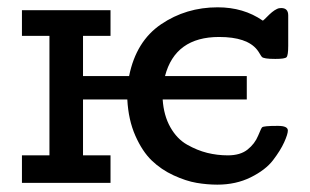

<svg xmlns="http://www.w3.org/2000/svg" viewBox="-20 -500 848 525"><path d="M40 0V-75.2H115.2V-401.9H40V-472.2H282.2V-401.9H207V-292H333Q352.1 -387.2 420.4 -433.6Q488.8 -480 575.2 -480Q646 -480 698.2 -443.8H699.2Q703.1 -446.8 708.5 -452.4Q713.9 -458 716.6 -460.4Q719.2 -462.9 723.6 -466.6Q728 -470.2 730.5 -471.7Q732.9 -473.1 736.6 -475.1Q740.2 -477.1 743.2 -477.5Q746.1 -478 749 -478Q768.1 -478 768.1 -458V-375Q768.1 -348.1 763.4 -343.5Q758.8 -338.9 732.9 -338.9Q715.8 -338.9 707.5 -340.3Q699.2 -341.8 697 -343.5Q694.8 -345.2 690.9 -352.1Q687 -358.9 683.1 -363.8Q655.3 -398.9 579.1 -398.9Q459 -398.9 431.2 -292H654.8V-228H424.8Q427.7 -184.1 445.8 -152.1Q463.9 -120.1 491.5 -104.5Q519 -88.9 546.6 -82Q574.2 -75.2 603 -75.2Q637.2 -75.2 657 -91.1Q676.8 -106.9 685.8 -128.9Q694.8 -150.9 696.8 -151.9Q700.7 -155.8 738.8 -155.8H740.2Q767.1 -155.8 767.1 -143.1Q767.1 -133.3 757.1 -111.1Q747.1 -88.9 726.6 -62Q706.1 -35.2 665.5 -15.1Q625 4.9 574.2 4.9Q546.4 4.9 517.6 0Q488.8 -4.9 454.8 -20.5Q420.9 -36.1 395 -61Q369.1 -85.9 350.1 -128.9Q331.1 -171.9 328.1 -228H207V-75.2H282.2V0Z"/></svg>

Font: CMU Concrete
Style: Bold
Weight: 700
Version: Version 0.7.0